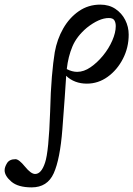

<svg xmlns="http://www.w3.org/2000/svg" viewBox="-183 -436 577 831"><path d="M-46 375Q-105 375 -134 350Q-163 325 -163 301Q-163 287 -152.5 270Q-142 253 -116 253Q-101 253 -75 285Q-49 317 -31 317Q-4 317 12 268Q28 222 34 47Q36 -39 41.5 -103.5Q47 -168 54 -210Q64 -266 90.5 -312.5Q117 -359 158 -387.5Q199 -416 251 -416Q289 -416 316.5 -397.5Q344 -379 359 -349.5Q374 -320 374 -286Q374 -230 349 -181.5Q324 -133 283 -103.5Q242 -74 193 -74Q139 -74 103 -108Q103 -105 103 -101Q101 -67 97 -11.5Q93 44 87 123Q77 253 49.5 314Q22 375 -46 375ZM193 -316Q149 -279 130.5 -235Q112 -191 106 -137Q129 -125 151 -125Q180 -125 209 -145Q238 -165 263 -195.5Q288 -226 303 -260.5Q318 -295 318 -323Q318 -338 312 -348Q306 -358 288 -358Q246 -358 193 -316Z"/></svg>

Font: Junicode
Style: Italic
Weight: 400
Italic angle: -11°
Designer: Peter S. Baker
Version: Version 2.100; ttfautohint (v1.8.4)